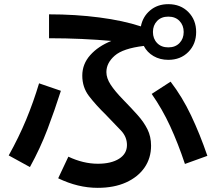

<svg xmlns="http://www.w3.org/2000/svg" viewBox="-20 -840 1040 924"><path d="M260 18 309 -86Q381 -52 451 -52Q515 -52 553 -76Q591 -100 591 -142Q591 -181 563 -211Q535 -241 491 -286Q440 -336 408 -378Q376 -420 376 -476Q376 -532 414.5 -575Q453 -618 516 -643Q450 -649 373.5 -652.5Q297 -656 216 -656V-771Q343 -771 458 -756Q573 -741 658 -713Q667 -760 702.5 -790Q738 -820 790 -820Q849 -820 886.5 -782Q924 -744 924 -686Q924 -628 886.5 -590Q849 -552 790 -552Q750 -552 719 -570Q688 -588 672 -619Q572 -607 532 -572Q492 -537 492 -493Q492 -464 512.5 -432.5Q533 -401 573 -360Q612 -320 642 -286.5Q672 -253 689.5 -218Q707 -183 707 -139Q707 -79 675.5 -33.5Q644 12 586.5 38Q529 64 450 64Q355 64 260 18ZM790 -612Q824 -612 844 -633Q864 -654 864 -686Q864 -718 844 -739Q824 -760 790 -760Q756 -760 736 -739Q716 -718 716 -686Q716 -654 736 -633Q756 -612 790 -612ZM978 -90 870 -51Q837 -150 799 -232.5Q761 -315 710 -388L801 -447Q857 -374 899.5 -284.5Q942 -195 978 -90ZM124 -36 22 -92Q71 -180 106 -264.5Q141 -349 168 -439L273 -403Q243 -309 208.5 -218Q174 -127 124 -36Z"/></svg>

Font: Murecho Medium
Style: Regular
Weight: 500
Designer: Neil Summerour
Foundry: Positype
Version: Version 1.010; ttfautohint (v1.8.3)